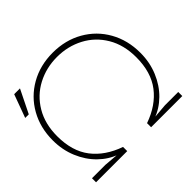

<svg xmlns="http://www.w3.org/2000/svg" viewBox="-170 -958 1171 1171"><g transform="rotate(-45 415.0 -373.0)"><path d="M43 0V-35H158L255 -27L260 -23Q197 -45 146.5 -94.5Q96 -144 66.5 -214.5Q37 -285 37 -367Q37 -476 85.5 -562Q134 -648 220 -697Q306 -746 415 -746Q524 -746 610 -697Q696 -648 744.5 -562Q793 -476 793 -367Q793 -285 763.5 -214.5Q734 -144 683.5 -94.5Q633 -45 570 -23L575 -27L672 -35H787V0H518V-35Q632 -75 694 -156Q756 -237 756 -366Q756 -472 710 -549.5Q664 -627 586 -668Q508 -709 415 -709Q322 -709 244 -668Q166 -627 120 -549.5Q74 -472 74 -366Q74 -237 136 -156.5Q198 -76 312 -36V0ZM120 -733 46 -583H15L70 -733Z"/></g></svg>

Font: Kreadon
Style: Regular
Weight: 400
Designer: kohakuno
Foundry: StudioGnu
Version: Version 1.000;Glyphs 3.1.2 (3151)